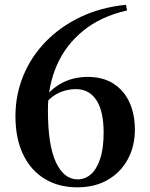

<svg xmlns="http://www.w3.org/2000/svg" viewBox="-20 -777 634 813"><path d="M307.5 16.2Q227.6 16.2 168.5 -20.2Q109.4 -56.5 77.4 -124Q45.4 -191.4 45.4 -284.9Q45.4 -375.3 78.6 -456.2Q111.9 -537.2 173.8 -600.9Q235.7 -664.6 321.7 -705.4Q407.7 -746.2 513.4 -756.7L518.1 -732.8Q408.4 -708.1 333.6 -647.8Q258.7 -587.6 220.8 -501Q182.9 -414.4 182.9 -310.3Q182.9 -161.4 217 -89.4Q251.1 -17.5 308.5 -17.5Q340.1 -17.5 364.7 -38.8Q389.3 -60.1 404 -104Q418.8 -147.9 418.8 -215.7Q418.8 -306.2 388.2 -353Q357.6 -399.7 301.1 -399.7Q266.3 -399.7 233.3 -385.8Q200.3 -371.9 170 -337L150.6 -350.2H158.7Q231 -451.3 351.9 -451.3Q416 -451.3 460.3 -422.9Q504.7 -394.4 527.9 -344.3Q551.1 -294.2 551.1 -227.5Q551.1 -158.3 521.3 -102.9Q491.5 -47.5 436.7 -15.6Q381.9 16.2 307.5 16.2Z"/></svg>

Font: Early Summer Mincho VF
Style: Regular
Weight: 250
Designer: GuiWonder
Version: Version 1.002